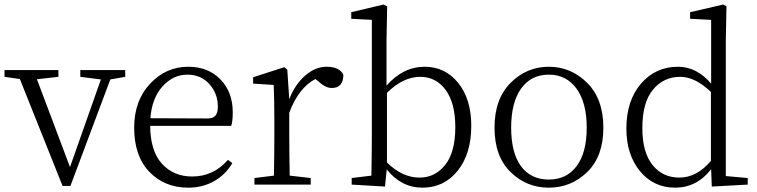

<svg xmlns="http://www.w3.org/2000/svg" viewBox="-24 -823 3376 856"><path d="M534.2 -510.7V-480.5L467.8 -468.8L290 5.9H254.9L64.5 -470.7L-3.9 -480.5V-510.7H236.3V-480.5L140.6 -469.7L288.1 -78.1L425.8 -468.8L334 -480.5V-510.7Z M646.5 -295.9 900.4 -294.9Q926.8 -294.9 937 -308.1Q947.3 -321.3 947.3 -347.7Q947.3 -405.3 909.7 -447.8Q872.1 -490.2 811.5 -490.2Q748 -490.2 700.7 -438Q653.3 -385.7 646.5 -295.9ZM1006.8 -261.7H645.5Q646.5 -149.4 698.2 -92.8Q750 -36.1 833 -36.1Q927.7 -36.1 992.2 -110.4L1011.7 -95.7Q981.4 -43.9 930.2 -15.1Q878.9 13.7 815.4 13.7Q710 13.7 642.1 -56.6Q574.2 -127 574.2 -253.9Q574.2 -374 645 -449.7Q715.8 -525.4 815.4 -525.4Q904.3 -525.4 959 -468.8Q1013.7 -412.1 1013.7 -322.3Q1013.7 -282.2 1006.8 -261.7Z M1256.8 -512.7 1265.6 -380.9Q1291 -446.3 1336.4 -485.8Q1381.8 -525.4 1431.6 -525.4Q1489.3 -525.4 1506.8 -490.2Q1506.8 -430.7 1455.1 -430.7Q1426.8 -430.7 1394.5 -460.9L1381.8 -470.7Q1306.6 -430.7 1265.6 -320.3V-226.6Q1265.6 -151.4 1267.6 -40L1361.3 -29.3V0H1110.4V-29.3L1197.3 -40Q1199.2 -149.4 1199.2 -226.6V-281.2Q1199.2 -373 1196.3 -444.3L1104.5 -450.2V-478.5L1243.2 -523.4Z M1701.2 -409.2V-98.6Q1769.5 -31.2 1846.7 -31.2Q1915 -31.2 1960.4 -87.4Q2005.9 -143.6 2005.9 -255.9Q2005.9 -363.3 1962.9 -421.9Q1919.9 -480.5 1849.6 -480.5Q1773.4 -480.5 1701.2 -409.2ZM1699.2 -640.6V-441.4Q1773.4 -525.4 1869.1 -525.4Q1960.9 -525.4 2019 -453.1Q2077.1 -380.9 2077.1 -261.7Q2077.1 -137.7 2016.6 -62Q1956.1 13.7 1859.4 13.7Q1765.6 13.7 1700.2 -67.4L1692.4 8.8L1543.9 0V-29.3L1631.8 -40Q1633.8 -151.4 1633.8 -226.6V-734.4L1542 -739.3V-768.6L1685.5 -802.7L1702.1 -794.9Z M2594.2 -56.2Q2522.5 13.7 2422.9 13.7Q2323.2 13.7 2252 -56.2Q2180.7 -126 2180.7 -253.9Q2180.7 -381.8 2252.4 -453.6Q2324.2 -525.4 2422.9 -525.4Q2521.5 -525.4 2593.8 -453.6Q2666 -381.8 2666 -253.9Q2666 -126 2594.2 -56.2ZM2422.9 -22.5Q2502 -22.5 2546.9 -82.5Q2591.8 -142.6 2591.8 -253.9Q2591.8 -365.2 2546.4 -427.7Q2501 -490.2 2422.9 -490.2Q2343.8 -490.2 2299.3 -428.2Q2254.9 -366.2 2254.9 -253.9Q2254.9 -141.6 2298.8 -82Q2342.8 -22.5 2422.9 -22.5Z M3145.5 -105.5V-413.1Q3075.2 -480.5 3008.8 -480.5Q2934.6 -480.5 2887.2 -423.3Q2839.8 -366.2 2839.8 -252Q2839.8 -143.6 2885.3 -87.4Q2930.7 -31.2 3004.9 -31.2Q3082 -31.2 3145.5 -105.5ZM3211.9 -38.1 3309.6 -29.3V0L3149.4 8.8L3146.5 -68.4Q3082 13.7 2986.3 13.7Q2889.6 13.7 2829.1 -60.1Q2768.6 -133.8 2768.6 -250Q2768.6 -374 2833.5 -449.7Q2898.4 -525.4 2999 -525.4Q3082 -525.4 3146.5 -450.2V-734.4L3052.7 -739.3V-768.6L3200.2 -802.7L3214.8 -794.9L3211.9 -642.6Z"/></svg>

Font: GenYoMin TW TTF Light
Style: Regular
Weight: 300
Version: Version 1.300